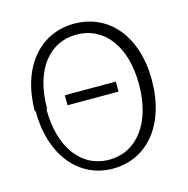

<svg xmlns="http://www.w3.org/2000/svg" viewBox="-111 -850 962 981"><g transform="rotate(-15 370.0 -359.5)"><path d="M61 -364C61 -127 189 24 368 24C549 24 676 -126 676 -362C676 -597 548 -743 366 -743C186 -743 57 -596 57 -360ZM121 -360C121 -561 217 -686 363 -686C510 -686 607 -560 607 -358C607 -156 509 -25 361 -25C214 -25 117 -155 117 -356ZM227 -349H496V-402H226Z"/></g></svg>

Font: GenEiGothic-pro-Light
Style: Regular
Weight: 300
Designer: Ryoko NISHIZUKA (kana & ideographs); Paul D. Hunt (Latin, Greek & Cyrillic); Wenlong ZHANG (bopomofo); Sandoll Communica
Foundry: Adobe Systems Incorporated; o_tamon
Version: Version 1.000.140830